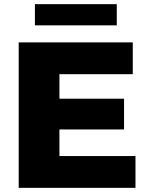

<svg xmlns="http://www.w3.org/2000/svg" viewBox="-20 -904 712 924"><path d="M632 -153V0H70V-700H619V-547H266V-429H577V-281H266V-153ZM148 -884H542V-782H148Z"/></svg>

Font: Idrija
Style: Regular
Weight: 800
Designer: Julieta Ulanovsky
Foundry: Julieta Ulanovsky
Version: Version 7.200